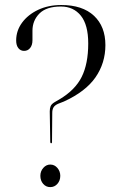

<svg xmlns="http://www.w3.org/2000/svg" viewBox="-20 -739 473 766"><path d="M178.5 -294.5Q178.5 -307 182 -315.5Q185.5 -324 198 -331.5L217 -342.5Q279.5 -379.5 305.8 -432Q332 -484.5 332 -565.5Q332 -640 302.5 -676.5Q273 -713 223 -713Q165 -713 137.2 -685Q109.5 -657 109.5 -616.5V-578.5Q109.5 -559 100.2 -547.5Q91 -536 76 -536Q62 -536 53.2 -547Q44.5 -558 44.5 -577.5Q44.5 -616.5 68 -648.5Q91.5 -680.5 132.2 -699.8Q173 -719 224.5 -719Q309 -719 354.8 -676.2Q400.5 -633.5 400.5 -559Q400.5 -487.5 361 -430.5Q321.5 -373.5 235 -334L212 -325Q198.5 -319 193.5 -310.5Q188.5 -302 188.5 -289L187.5 -171.5Q187.5 -167.5 184 -167.5Q181 -167.5 180.5 -172ZM180.5 7.5Q163.5 7.5 152.2 -5.5Q141 -18.5 141 -37.5Q141 -56 152.8 -69.2Q164.5 -82.5 180.5 -82.5Q197.5 -82.5 209 -69Q220.5 -55.5 220.5 -37.5Q220.5 -18.5 209 -5.5Q197.5 7.5 180.5 7.5Z"/></svg>

Font: Fraunces 144pt Light
Style: Regular
Weight: 300
Version: Version 1.000;[b76b70a41]